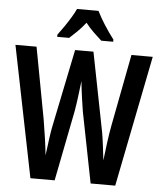

<svg xmlns="http://www.w3.org/2000/svg" viewBox="-67 -1082 870 1042"><g transform="rotate(5 368.0 -561.5)"><path d="M742 -807 600 -93H466L390 -478Q386 -503 379.5 -547.5Q373 -592 368 -642Q364 -608 358 -561Q352 -514 346 -479L270 -93H138L-6 -807H109L182 -416Q190 -369 197.5 -316.5Q205 -264 209 -224Q214 -263 219.5 -304.5Q225 -346 230 -373L319 -807H419L504 -375Q509 -347 514 -307Q519 -267 524 -224Q529 -270 536 -321.5Q543 -373 551 -416L626 -807ZM427 -1030Q443 -997 468.5 -957Q494 -917 521 -882V-870H456Q437 -887 413 -910Q389 -933 368 -960Q346 -932 322 -908.5Q298 -885 281 -870H216V-882Q232 -903 250.5 -930Q269 -957 285 -983.5Q301 -1010 310 -1030Z"/></g></svg>

Font: Noto Sans Kannada UI ExtraCondensed SemiBold
Style: Regular
Weight: 600
Width: 2
Designer: Jelle Bosma - Monotype Design Team
Foundry: Monotype Imaging Inc.
Version: Version 2.005; ttfautohint (v1.8.4.7-5d5b)